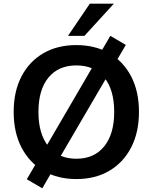

<svg xmlns="http://www.w3.org/2000/svg" viewBox="-20 -959 825 1039"><path d="M393 10Q291 10 214.5 -35Q138 -80 96 -161.5Q54 -243 54 -353Q54 -464 96 -545Q138 -626 214 -670.5Q290 -715 393 -715Q496 -715 572 -670.5Q648 -626 690 -545Q732 -464 732 -354Q732 -243 690 -161.5Q648 -80 572 -35Q496 10 393 10ZM393 -100Q490 -100 544 -167Q598 -234 598 -353Q598 -473 544.5 -539Q491 -605 393 -605Q296 -605 242 -539Q188 -473 188 -353Q188 -234 242 -167Q296 -100 393 -100ZM209 60 125 11 189 -98 225 -158 488 -609 514 -657 577 -765 661 -716 597 -607 561 -547 298 -97 272 -49ZM348 -765 466 -939H596L437 -765Z"/></svg>

Font: Nunito Sans
Style: Bold
Weight: 700
Designer: Vernon Adams
Foundry: Vernon Adams
Version: Version 3.101; ttfautohint (v1.8.4.7-5d5b);gftools[0.9.27]